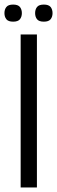

<svg xmlns="http://www.w3.org/2000/svg" viewBox="-22 -823 251 843"><path d="M68.7 -671.7H140.1V0H68.7ZM-2.5 -765.3Q-2.5 -781.6 6 -792.3Q14.4 -802.9 35.8 -802.9Q56.9 -802.9 65.5 -792.3Q74 -781.6 74 -765.3Q74 -749.2 65.5 -738.5Q56.9 -727.9 35.8 -727.9Q14.4 -727.9 6 -738.5Q-2.5 -749.2 -2.5 -765.3ZM132.2 -765.3Q132.2 -781.6 140.6 -792.3Q149.1 -802.9 170.5 -802.9Q191.6 -802.9 200.2 -792.3Q208.7 -781.6 208.7 -765.3Q208.7 -749.2 200.2 -738.5Q191.6 -727.9 170.5 -727.9Q149.1 -727.9 140.6 -738.5Q132.2 -749.2 132.2 -765.3Z"/></svg>

Font: Khand Variable Light
Style: Regular
Weight: 300
Designer: Satya Rajpurohit
Foundry: Indian Type Foundry
Version: Version 3.000